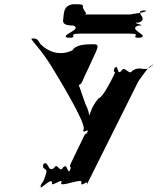

<svg xmlns="http://www.w3.org/2000/svg" viewBox="-20 -910 760 902"><path d="M277 -820C275 -806 274 -790 324 -790C371 -772 258 -744 297 -734C347 -734 248 -732 298 -732C358 -732 288 -752 356 -752H588C656 -752 580 -732 640 -732C690 -732 591 -734 641 -734C682 -744 577 -772 630 -790C680 -790 582 -804 632 -804C685 -822 600 -860 659 -860C709 -860 608 -862 658 -862C697 -853 568 -842 600 -842H368C400 -842 376 -852 369 -876C371 -890 369 -890 319 -890C278 -880 281 -852 277 -820ZM222 -598C251 -551 384 -332 373 -304C362 -273 400 -314 391 -288C378 -261 406 -316 391 -290C375 -261 390 -302 374 -269C361 -242 328 -174 315 -147C298 -111 321 -141 308 -108C298 -80 324 -137 311 -110C294 -89 299 -149 275 -122C262 -95 248 -149 235 -122C205 -95 207 -158 186 -140C173 -113 196 -165 183 -138C177 -103 209 -130 194 -87C179 -44 190 -73 169 -36C154 -10 184 -60 171 -33C168 -15 222 -79 225 -52C212 -25 281 -79 268 -52C255 -25 375 -79 362 -52C359 -25 398 -74 387 -41L630 -528C631 -529 689 -616 696 -602C683 -575 707 -631 694 -604C662 -565 644 -605 602 -578C589 -551 564 -605 551 -578C528 -551 537 -612 520 -591C507 -564 530 -616 517 -589C508 -556 531 -589 513 -553C500 -526 460 -449 444 -449C407 -409 392 -351 390 -308C388 -296 392 -296 405 -296C405 -328 403 -383 383 -417L350 -511C367 -515 365 -530 388 -574C407 -613 407 -617 429 -663C449 -705 435 -702 409 -702C388 -702 335 -701 321 -674C265 -647 211 -662 169 -704C154 -731 150 -729 127 -729C131 -715 172 -679 222 -598Z"/></svg>

Font: Hussar Przerywany
Style: Obl
Weight: 400
Foundry: Cannot Into Space Fonts
Version: Version 0.982